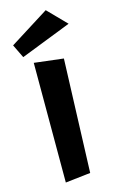

<svg xmlns="http://www.w3.org/2000/svg" viewBox="-125 -846 539 908"><g transform="rotate(-15 145.0 -392.0)"><path d="M38 -611 6 -677 198 -798 286 -708ZM79 14V-572L222 -555L202 0Z"/></g></svg>

Font: RocknRoll One
Style: Regular
Weight: 400
Designer: Fontworks Inc.
Foundry: Fontworks Inc.
Version: Version 1.100